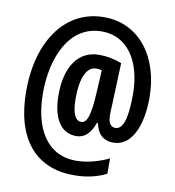

<svg xmlns="http://www.w3.org/2000/svg" viewBox="-88 -798 870 957"><g transform="rotate(10 347.5 -320.0)"><path d="M654 -365C654 -568 542 -721 363 -721C173 -722 43 -554 43 -291C43 -55 152 81 348 81C412 81 464 69 513 45V-33C464 -9 403 8 348 8C197 8 127 -121 127 -297C127 -477 200 -649 363 -649C494 -650 570 -533 570 -366C570 -238 549 -187 512 -187C489 -187 475 -205 475 -246C475 -261 476 -283 477 -302L485 -510C450 -524 408 -532 371 -532C266 -532 205 -445 205 -301C205 -182 249 -113 327 -113C368 -113 398 -140 418 -196H423C433 -143 463 -113 516 -113C600 -113 654 -209 654 -365ZM292 -299C292 -404 321 -462 367 -462C378 -462 387 -461 396 -458L390 -346C384 -231 370 -187 339 -187C309 -187 292 -223 292 -299Z"/></g></svg>

Font: Noto Sans Devanagari ExtraCondensed SemiBold
Style: Regular
Weight: 600
Width: 2
Designer: Jelle Bosma - Monotype Design Team
Foundry: Monotype Imaging Inc.
Version: Version 2.004